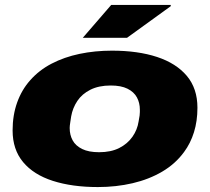

<svg xmlns="http://www.w3.org/2000/svg" viewBox="-20 -745 850 777"><path d="M376 12Q272 12 194 -13Q116 -38 73.5 -89Q31 -140 31 -217Q31 -279 49.5 -330.5Q68 -382 102 -420Q138 -461 189 -487.5Q240 -514 302 -527Q364 -540 433 -540Q538 -540 615.5 -514.5Q693 -489 736 -438Q779 -387 779 -309Q779 -255 765 -210Q751 -165 725 -130Q690 -82 636.5 -50.5Q583 -19 516.5 -3.5Q450 12 376 12ZM381 -129Q429 -129 462.5 -146Q496 -163 516 -191.5Q536 -220 541 -254Q544 -269 545 -277.5Q546 -286 546 -291.5Q546 -297 546 -301Q546 -329 534 -351Q522 -373 496 -386Q470 -399 428 -399Q380 -399 346 -382Q312 -365 293 -336.5Q274 -308 268 -274Q266 -260 264.5 -251Q263 -242 262.5 -236.5Q262 -231 262 -227Q262 -199 274 -177Q286 -155 312.5 -142Q339 -129 381 -129ZM315 -592 430 -725H671V-720L494 -592Z"/></svg>

Font: Archivo Expanded Black
Style: Italic
Weight: 900
Width: 7
Italic angle: -10°
Designer: Hector Gatti
Foundry: Omnibus-Type
Version: Version 2.001